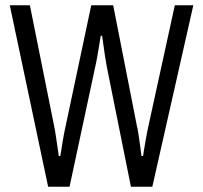

<svg xmlns="http://www.w3.org/2000/svg" viewBox="-20 -706 768 726"><path d="M162 0 17 -686H93L184 -233Q189 -209 192 -186.5Q195 -164 198 -146Q201 -128 202 -116H208Q210 -125 212 -139.5Q214 -154 217 -171.5Q220 -189 223 -205Q226 -221 229 -233L325 -686H408L497 -233Q501 -217 504 -196Q507 -175 510 -154Q513 -133 515 -116H521Q522 -125 524.5 -139.5Q527 -154 530 -171Q533 -188 536 -204.5Q539 -221 542 -233L641 -686H711L556 0H475L384 -453Q380 -475 376.5 -497.5Q373 -520 370.5 -539.5Q368 -559 366 -571H361Q359 -559 355.5 -537.5Q352 -516 348 -493Q344 -470 340 -453L243 0Z"/></svg>

Font: Archivo Condensed Light
Style: Regular
Weight: 300
Width: 3
Designer: Hector Gatti
Foundry: Omnibus-Type
Version: Version 2.001